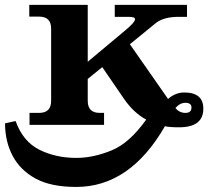

<svg xmlns="http://www.w3.org/2000/svg" viewBox="-41 -508 874 781"><path d="M708.5 -131.8Q786.1 -131.8 786.1 -65.9Q786.1 9.8 687.5 9.8Q647.9 9.8 629.9 5.4Q487.8 252.4 269 252.4Q166.5 252.4 104 218.5Q41.5 184.6 10.5 126Q-20.5 67.4 -20.5 -6.3L22.5 -15.6Q52.2 67.4 118.7 100.8Q185.1 134.3 270 134.3Q338.4 134.3 413.6 103.5Q485.4 74.2 553.7 -21.5Q502.4 -49.3 463.4 -106L375 -234.9L315.9 -187V-97.7Q315.9 -48.8 364.7 -48.8H382.3V0H79.1V-48.8H118.2Q167 -48.8 167 -97.7V-391.6Q167 -440.4 118.2 -440.4H78.1V-488.3H315.9V-256.8L468.3 -384.3Q508.3 -417.5 508.3 -430.2Q508.3 -439.5 482.4 -439.5H425.8V-488.3H719.7V-439.5H686Q624.5 -439.5 592.8 -414.1L487.3 -328.1L642.6 -105.5Q672.4 -131.8 708.5 -131.8ZM672.4 -68.4Q689 -48.8 713.4 -48.8Q737.8 -48.8 737.8 -70.8Q737.8 -89.8 712.9 -89.8Q690.9 -89.8 672.4 -68.4Z"/></svg>

Font: Munson
Style: Bold
Weight: 700
Designer: Paul James MIller
Foundry: High-Logic / Made with FontCreator
Version: Version 2.10;May 5, 2019;FontCreator 11.5.0.2430 64-bit